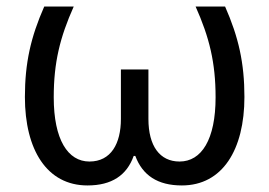

<svg xmlns="http://www.w3.org/2000/svg" viewBox="-20 -556 822 586"><path d="M247 10C321 10 367 -21 388 -80H393C415 -21 461 10 535 10C659 10 726 -99 726 -260C726 -364 708 -443 667 -536H577C619 -442 638 -365 638 -259C638 -130 595 -63 528 -63C468 -63 433 -110 433 -193V-344H349V-193C349 -118 319 -63 253 -63C187 -63 144 -130 144 -259C144 -365 163 -442 205 -536H115C74 -443 56 -364 56 -260C56 -99 123 10 247 10Z"/></svg>

Font: Noto Sans Math
Style: Regular
Weight: 400
Designer: Monotype Design Team, Delve Withrington, Jeff Kellem
Foundry: Monotype Imaging Inc., Delve Fonts LLC
Version: Version 3.000